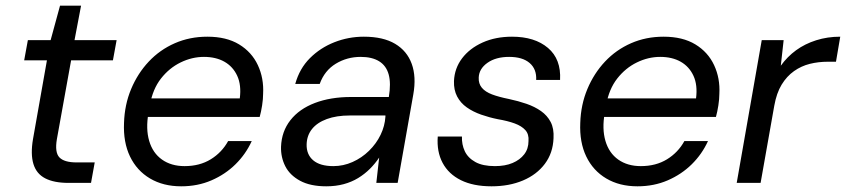

<svg xmlns="http://www.w3.org/2000/svg" viewBox="-20 -643 2974 675"><path d="M221 0Q170 0 139 -16Q108 -32 97.5 -66.5Q87 -101 96 -154L145 -431H65L78 -502H158L191 -623H265L242 -502H390L377 -431H230L180 -154Q172 -107 189 -89.5Q206 -72 249 -72H313L300 0Z M617 12Q554 12 507.5 -15.5Q461 -43 437 -93Q413 -143 416 -211Q418 -275 441 -330Q464 -385 503 -426.5Q542 -468 594.5 -491Q647 -514 709 -514Q776 -514 820.5 -487Q865 -460 886.5 -414Q908 -368 905 -313Q905 -295 901.5 -272.5Q898 -250 893 -232H481L492 -297H823Q829 -344 814 -376.5Q799 -409 769 -426Q739 -443 697 -443Q655 -443 615 -423.5Q575 -404 546 -367Q517 -330 507 -274L502 -246Q492 -190 504.5 -147.5Q517 -105 549.5 -82Q582 -59 629 -59Q682 -59 721 -83Q760 -107 782 -147H865Q844 -101 808 -65.5Q772 -30 723.5 -9Q675 12 617 12Z M1127 12Q1071 12 1035 -7.5Q999 -27 983 -58.5Q967 -90 968 -127Q970 -181 1001 -220.5Q1032 -260 1087 -281Q1142 -302 1214 -302H1347Q1355 -350 1346.5 -381Q1338 -412 1313 -427.5Q1288 -443 1248 -443Q1200 -443 1160.5 -419Q1121 -395 1104 -348H1018Q1033 -402 1069.5 -438.5Q1106 -475 1155.5 -494.5Q1205 -514 1259 -514Q1327 -514 1369 -489Q1411 -464 1427.5 -418.5Q1444 -373 1433 -311L1378 0H1303L1313 -89Q1299 -68 1280.5 -49.5Q1262 -31 1239 -17Q1216 -3 1188 4.5Q1160 12 1127 12ZM1152 -59Q1187 -59 1219.5 -73.5Q1252 -88 1277.5 -113Q1303 -138 1318 -169Q1333 -200 1335 -233V-237H1210Q1163 -237 1129 -224.5Q1095 -212 1077 -189.5Q1059 -167 1058 -136Q1057 -100 1081 -79.5Q1105 -59 1152 -59Z M1708 12Q1644 12 1600.5 -9.5Q1557 -31 1536 -70.5Q1515 -110 1519 -163H1604Q1603 -135 1614 -111.5Q1625 -88 1651 -73.5Q1677 -59 1720 -59Q1756 -59 1782 -70Q1808 -81 1823 -100.5Q1838 -120 1838 -147Q1840 -171 1827 -185.5Q1814 -200 1789.5 -209Q1765 -218 1730 -224Q1700 -230 1671.5 -240Q1643 -250 1621 -265.5Q1599 -281 1587 -304Q1575 -327 1576 -358Q1578 -403 1604.5 -438Q1631 -473 1676.5 -493.5Q1722 -514 1780 -514Q1860 -514 1906.5 -474.5Q1953 -435 1949 -362H1865Q1867 -400 1842 -421.5Q1817 -443 1770 -443Q1723 -443 1693.5 -422Q1664 -401 1663 -370Q1662 -349 1674 -334.5Q1686 -320 1710 -311Q1734 -302 1769 -295Q1802 -288 1831 -278Q1860 -268 1882 -252.5Q1904 -237 1916 -214Q1928 -191 1926 -157Q1924 -105 1895.5 -67Q1867 -29 1818.5 -8.5Q1770 12 1708 12Z M2221 12Q2158 12 2111.5 -15.5Q2065 -43 2041 -93Q2017 -143 2020 -211Q2022 -275 2045 -330Q2068 -385 2107 -426.5Q2146 -468 2198.5 -491Q2251 -514 2313 -514Q2380 -514 2424.5 -487Q2469 -460 2490.5 -414Q2512 -368 2509 -313Q2509 -295 2505.5 -272.5Q2502 -250 2497 -232H2085L2096 -297H2427Q2433 -344 2418 -376.5Q2403 -409 2373 -426Q2343 -443 2301 -443Q2259 -443 2219 -423.5Q2179 -404 2150 -367Q2121 -330 2111 -274L2106 -246Q2096 -190 2108.5 -147.5Q2121 -105 2153.5 -82Q2186 -59 2233 -59Q2286 -59 2325 -83Q2364 -107 2386 -147H2469Q2448 -101 2412 -65.5Q2376 -30 2327.5 -9Q2279 12 2221 12Z M2570 0 2658 -502H2735L2725 -412Q2748 -444 2779 -466.5Q2810 -489 2849.5 -501.5Q2889 -514 2934 -514L2919 -426H2891Q2857 -426 2827 -418.5Q2797 -411 2771.5 -393Q2746 -375 2728 -345.5Q2710 -316 2702 -271L2654 0Z"/></svg>

Font: DM Sans 16pt
Style: Italic
Weight: 400
Italic angle: -10°
Version: Version 4.004;gftools[0.9.30]